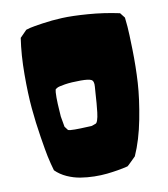

<svg xmlns="http://www.w3.org/2000/svg" viewBox="-85 -810 794 908"><g transform="rotate(-10 312.0 -355.5)"><path d="M370.6 -390.6Q373 -417.5 360.1 -424.1Q347.2 -430.7 310.1 -430.7Q264.2 -430.7 233.2 -425.8Q202.1 -420.9 194.3 -416L186.5 -411.1Q182.6 -399.9 182.9 -370.6Q183.1 -341.3 185.5 -310.5L187.5 -279.3L196.3 -229L209.5 -211.4Q213.9 -207.5 242.2 -207.5Q270.5 -207.5 296.4 -209Q322.3 -210.4 322.3 -210Q322.3 -209.5 327.1 -211.2Q332 -212.9 336.9 -214.8L342.3 -216.8Q348.1 -217.3 353 -231.2Q357.9 -245.1 360.6 -268.1Q363.3 -291 365 -312.5Q366.7 -334 368.2 -358.4Q369.6 -382.8 370.6 -390.6ZM548.3 -711.9 567.4 -687.5Q569.3 -671.4 571.8 -643.1Q574.2 -614.7 576.2 -532.2Q578.1 -449.7 573.5 -373.3Q568.8 -296.9 550.3 -200.9Q531.7 -105 499.5 -33.2Q497.1 -30.8 492.7 -26.4Q488.3 -22 479 -12.9Q469.7 -3.9 463.6 2Q457.5 7.8 457.5 7.3L444.3 10.7Q431.2 13.7 408.2 17.6Q385.3 21.5 356.4 24.7Q327.6 27.8 294.2 27.1Q260.7 26.4 228.8 21.2Q196.8 16.1 165.3 2Q133.8 -12.2 111.3 -34.7L102.1 -68.4Q98.6 -81.5 93.5 -105.2Q88.4 -128.9 76.9 -200.4Q65.4 -272 59.1 -341.6Q52.7 -411.1 53 -504.9Q53.2 -598.6 65.4 -678.7L98.1 -711.9Q105.5 -714.4 119.4 -717.8Q133.3 -721.2 179 -728Q224.6 -734.9 273.9 -737.1Q323.2 -739.3 398.2 -733.6Q473.1 -728 548.3 -711.9Z"/></g></svg>

Font: Noot
Style: Regular
Weight: 400
Designer: Amos Jerbi
Foundry: Amos Jerbi
Version: Version 1.000;PS 001.001;hotconv 1.0.56